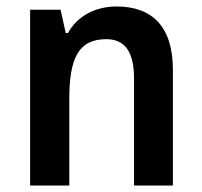

<svg xmlns="http://www.w3.org/2000/svg" viewBox="-20 -573 624 593"><path d="M340 -553C278 -553 220 -526 190 -471H183L167 -543H73V0H194V-266C194 -391 221 -452 308 -452C368 -452 394 -410 394 -330V0H514V-357C514 -491 450 -553 340 -553Z"/></svg>

Font: Noto Sans Myanmar SemiCondensed SemiBold
Style: Regular
Weight: 600
Width: 4
Designer: Monotype Design Team
Foundry: Monotype Imaging Inc.
Version: Version 2.107